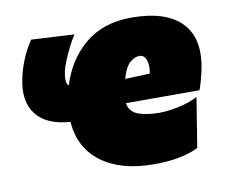

<svg xmlns="http://www.w3.org/2000/svg" viewBox="-64 -597 815 691"><g transform="rotate(-10 343.0 -251.0)"><path d="M446 16Q326 16 254.5 -37Q183 -90 176 -186.5Q89 -192.5 52 -240.8Q15 -289 32 -368.5Q38 -400 51.8 -434.5Q65.5 -469 88 -502.5L244.5 -494Q234 -478 222 -454.5Q210 -431 200.5 -407.8Q191 -384.5 187.5 -368.5Q179 -328 192.5 -316.5Q221 -408 287.5 -463Q354 -518 456 -518Q585 -518 641.2 -457Q697.5 -396 671 -281Q662.5 -243 653 -218H384Q389.5 -185.5 420.5 -174.2Q451.5 -163 498 -163Q525 -163 565.5 -171Q606 -179 638 -196L609 -15Q588 -3 546 6.5Q504 16 446 16ZM461 -377Q443 -377 425.8 -361.5Q408.5 -346 396.5 -304.5L487 -308Q493 -334.5 486.2 -355.8Q479.5 -377 461 -377Z"/></g></svg>

Font: Commissioner Black
Style: Italic
Weight: 900
Italic angle: -12°
Designer: Kostas Bartsokas
Foundry: Kostas Bartsokas
Version: Version 1.000; ttfautohint (v1.8.3)